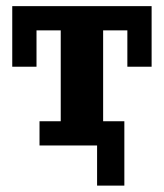

<svg xmlns="http://www.w3.org/2000/svg" viewBox="-20 -469 528 619"><path d="M293 -24.4H380.9V129.4H293ZM19.5 -253.9V-449.2H468.8V-253.9H390.6V-371.1H312.5V-78.1H380.9V0H107.4V-78.1H175.8V-371.1H97.7V-253.9Z"/></svg>

Font: Orelega One
Style: Regular
Weight: 400
Version: Version 1.1 ; ttfautohint (v1.8.3)